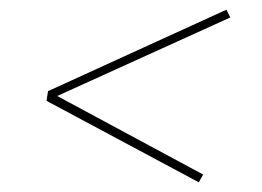

<svg xmlns="http://www.w3.org/2000/svg" viewBox="-20 -538 540 396"><path d="M390 -162 76 -330 79 -350 447 -518 455 -502 98 -340 399 -178Z"/></svg>

Font: Iosevka Slab Thin
Style: Italic
Weight: 100
Italic angle: -9°
Monospace: yes
Designer: Belleve Invis
Foundry: Belleve Invis
Version: Version 11.1.1; ttfautohint (v1.8.3)